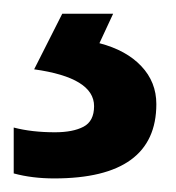

<svg xmlns="http://www.w3.org/2000/svg" viewBox="-20 -20 256 280"><path d="M208 131.8Q208 240.2 59.1 240.2Q26.9 240.2 0 232.9V166Q26.4 172.9 60.1 172.9Q86.4 172.9 101.8 164.8Q117.2 156.7 117.2 134.8Q117.2 93.3 29.8 81.1L70.8 0H145L125 43Q164.1 53.2 186 76.4Q208 99.6 208 131.8Z"/></svg>

Font: Samim Medium FD
Style: Medium-FD
Weight: 500
Foundry: DejaVu fonts team - Redesigned by Saber Rastikerdar
Version: Version 4.0.5